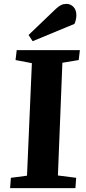

<svg xmlns="http://www.w3.org/2000/svg" viewBox="-20 -968 440 988"><path d="M144 -643 60 -659 66 -710H391L385 -659L301 -645L278 -65L372 -53L368 0H32L36 -53L119 -64ZM267 -922Q282 -936 294.5 -942Q307 -948 322 -948Q343 -948 358 -932.5Q373 -917 373 -889Q373 -880 370.5 -867.5Q368 -855 363 -845L148 -756L127 -788Z"/></svg>

Font: Literata 36pt
Style: Bold Italic
Weight: 700
Italic angle: -2°
Designer: Latin by Veronika Burian and Jose Scaglione. Greek by Irene Vlachou. Cyrillic by Vera Evstafieva
Foundry: TypeTogether
Version: Version 3.002